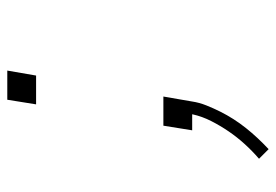

<svg xmlns="http://www.w3.org/2000/svg" viewBox="-138 -422 775 540"><g transform="rotate(-90 250.0 -152.5)"><path d="M226 -439 239 -520H321L307 -439ZM100 215 73 188Q95 169 114.5 147.5Q134 126 150 102.5Q166 79 179 53.5Q192 28 198 1V0H153L166 -81H248L234 0Q231 20 223 40Q215 60 205.5 79Q196 98 184.5 116Q173 134 159.5 151Q146 168 131 184Q116 200 100 215Z"/></g></svg>

Font: Iosevka SS04 Extralight
Style: Italic
Weight: 200
Italic angle: -9°
Monospace: yes
Designer: Belleve Invis
Foundry: Belleve Invis
Version: Version 19.0.0; ttfautohint (v1.8.4)